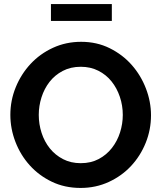

<svg xmlns="http://www.w3.org/2000/svg" viewBox="-20 -921 796 946"><path d="M231 -818V-901H531V-818ZM377 5Q299 5 235.5 -25.5Q172 -56 126.5 -106.5Q81 -157 56 -222Q31 -287 31 -355Q31 -426 57.5 -491Q84 -556 130.5 -606Q177 -656 241 -685.5Q305 -715 380 -715Q457 -715 520.5 -683.5Q584 -652 629 -601Q674 -550 699 -485Q724 -420 724 -353Q724 -282 698 -217.5Q672 -153 626 -103.5Q580 -54 516 -24.5Q452 5 377 5ZM171 -355Q171 -309 185 -266Q199 -223 225.5 -190Q252 -157 290.5 -137Q329 -117 378 -117Q428 -117 466.5 -137.5Q505 -158 531.5 -192Q558 -226 571.5 -268.5Q585 -311 585 -355Q585 -401 570.5 -444Q556 -487 529.5 -520Q503 -553 464.5 -572.5Q426 -592 378 -592Q328 -592 289 -571.5Q250 -551 224 -517.5Q198 -484 184.5 -441.5Q171 -399 171 -355Z"/></svg>

Font: IngvarSans
Style: Bold
Weight: 700
Version: Version 3.000